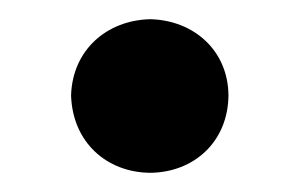

<svg xmlns="http://www.w3.org/2000/svg" viewBox="-20 -170 309 198"><path d="M134.9 8.2C180 7.8 215.2 -23.8 215.6 -71.7C215.2 -117.9 180 -149.1 134.9 -150.2C89.5 -149.1 54.7 -117.9 53.3 -71.7C54.7 -23.8 89.5 7.8 134.9 8.2Z"/></svg>

Font: Margiela Serif Semibold
Style: Regular
Weight: 600
Designer: Andreas Faust, Stefan Endress
Version: Version 1.002;FEAKit 1.0